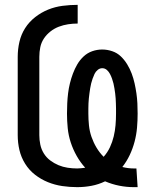

<svg xmlns="http://www.w3.org/2000/svg" viewBox="-20 -763 640 791"><path d="M531 8Q501 8 471 2Q441 -4 413 -16Q386 -3 357 2.5Q328 8 298 8Q267 8 236.5 3.5Q206 -1 177.5 -12.5Q149 -24 124.5 -43Q100 -62 83.5 -88.5Q67 -115 60 -145Q53 -175 53 -206V-529Q53 -560 60 -590.5Q67 -621 83.5 -647Q100 -673 125 -692.5Q150 -712 178.5 -723.5Q207 -735 238 -739Q269 -743 300 -743V-666Q280 -666 260.5 -663Q241 -660 222.5 -653Q204 -646 188 -633.5Q172 -621 161 -604.5Q150 -588 146 -568.5Q142 -549 142 -529V-206Q142 -187 146 -167.5Q150 -148 160.5 -131Q171 -114 187 -102Q203 -90 221 -82.5Q239 -75 258.5 -72Q278 -69 298 -69Q307 -69 315 -70Q323 -71 331 -72Q311 -94 296 -120.5Q281 -147 271.5 -176Q262 -205 259 -235Q256 -265 256 -295Q256 -316 257 -337Q258 -358 260.5 -378.5Q263 -399 268 -419.5Q273 -440 280.5 -460Q288 -480 298.5 -498Q309 -516 324.5 -530.5Q340 -545 360 -552Q380 -559 401 -559Q422 -559 442.5 -552Q463 -545 478 -530.5Q493 -516 504 -498Q515 -480 522.5 -460Q530 -440 534.5 -419.5Q539 -399 542 -378.5Q545 -358 546 -337Q547 -316 547 -295Q547 -266 544.5 -237Q542 -208 534.5 -179.5Q527 -151 514.5 -124.5Q502 -98 484 -75Q496 -72 508 -70.5Q520 -69 532 -69H542L547 8ZM407 -117Q423 -135 433 -156.5Q443 -178 448.5 -201Q454 -224 456 -247.5Q458 -271 458 -295Q458 -305 458 -315.5Q458 -326 457.5 -336.5Q457 -347 456.5 -357.5Q456 -368 454.5 -378Q453 -388 451.5 -398.5Q450 -409 447.5 -419Q445 -429 441.5 -439Q438 -449 433 -458.5Q428 -468 420 -475Q412 -482 401 -482Q391 -482 382.5 -475Q374 -468 369.5 -458.5Q365 -449 361.5 -439Q358 -429 355.5 -419Q353 -409 351.5 -399Q350 -389 348.5 -378.5Q347 -368 346 -357.5Q345 -347 344.5 -336.5Q344 -326 344 -315.5Q344 -305 344 -295Q344 -271 346.5 -246.5Q349 -222 357 -199Q365 -176 377.5 -155Q390 -134 407 -117Z"/></svg>

Font: Iosevka Medium Extended
Style: Regular
Weight: 500
Width: 7
Monospace: yes
Designer: Belleve Invis
Foundry: Belleve Invis
Version: Version 32.5.0; ttfautohint (v1.8.4)